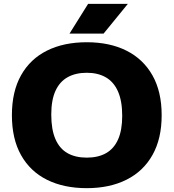

<svg xmlns="http://www.w3.org/2000/svg" viewBox="-20 -970 904 1000"><path d="M432 10Q312.5 10 225 -33.5Q137.5 -77 89.8 -161.8Q42 -246.5 42 -370Q42 -493.5 89.8 -578.2Q137.5 -663 225 -706.5Q312.5 -750 432 -750Q551.5 -750 639 -706Q726.5 -662 774.2 -577.2Q822 -492.5 822 -370Q822 -247.5 774.2 -162.8Q726.5 -78 638.8 -34Q551 10 432 10ZM432 -149Q491 -149 532.2 -172.2Q573.5 -195.5 595 -243.8Q616.5 -292 616.5 -366.5Q616.5 -444 594.5 -493.8Q572.5 -543.5 531.2 -567.2Q490 -591 432 -591Q374 -591 332.5 -568Q291 -545 269 -497Q247 -449 247 -373.5Q247 -295 268.8 -245.2Q290.5 -195.5 331.8 -172.2Q373 -149 432 -149ZM342 -795 439 -950H646L519.5 -795Z"/></svg>

Font: Encode Sans SC SemiExpanded ExtraBold
Style: Regular
Weight: 800
Width: 6
Designer: Multiple Designers
Foundry: Impallari Type
Version: Version 3.002